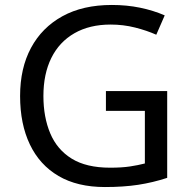

<svg xmlns="http://www.w3.org/2000/svg" viewBox="-20 -744 768 774"><path d="M407 -377H654V-27Q596 -8 537 1Q478 10 403 10Q292 10 216 -34.5Q140 -79 100.5 -161.5Q61 -244 61 -357Q61 -469 105 -551Q149 -633 231.5 -678.5Q314 -724 431 -724Q491 -724 544.5 -713Q598 -702 644 -682L610 -604Q572 -621 524.5 -633Q477 -645 426 -645Q341 -645 280 -610Q219 -575 187 -510.5Q155 -446 155 -357Q155 -272 182.5 -206.5Q210 -141 269 -104.5Q328 -68 424 -68Q471 -68 504 -73Q537 -78 564 -85V-297H407Z"/></svg>

Font: Noto Sans Kawi
Style: Regular
Weight: 400
Designer: Fadhl Haqq
Version: Version 1.000